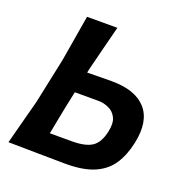

<svg xmlns="http://www.w3.org/2000/svg" viewBox="-129 -827 903 946"><g transform="rotate(20 322.5 -354.5)"><path d="M316.5 4Q227 3 154.2 2Q81.5 1 15.5 0Q30.5 -57.5 44.8 -111.8Q59 -166 77 -233.5L127.5 -472.5Q139 -541 148.5 -597.5Q158 -654 168 -713H327Q311.5 -653 297.5 -597.5Q283.5 -542 266 -472.5L262.5 -455Q288 -455.5 319.8 -455.8Q351.5 -456 390.5 -456.5Q516 -456.5 571.5 -393.5Q627 -330.5 602 -211.5Q587.5 -142.5 556 -94.5Q524.5 -46.5 466.8 -21.2Q409 4 316.5 4ZM192 -111H307.5Q379 -111 413.2 -134.2Q447.5 -157.5 460.5 -218Q470.5 -265 456.8 -292.2Q443 -319.5 416.5 -331.2Q390 -343 362 -343H238.5L220.5 -257.5Q212.5 -216 205.5 -181.2Q198.5 -146.5 192 -111Z"/></g></svg>

Font: Commissioner Loud SemiBold
Style: Italic
Weight: 600
Italic angle: -12°
Designer: Kostas Bartsokas
Foundry: Kostas Bartsokas
Version: Version 1.000; ttfautohint (v1.8.3)